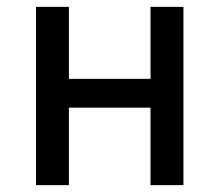

<svg xmlns="http://www.w3.org/2000/svg" viewBox="-20 -540 640 560"><path d="M85 0V-520H181V-310H419V-520H515V0H419V-226H181V0Z"/></svg>

Font: Iosevka Fixed Curly Md Ex
Style: Regular
Weight: 500
Width: 7
Monospace: yes
Designer: Belleve Invis
Foundry: Belleve Invis
Version: Version 30.1.2